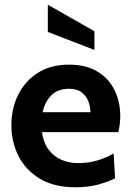

<svg xmlns="http://www.w3.org/2000/svg" viewBox="-20 -781 555 811"><path d="M299 10Q208.5 10 148.2 -26.2Q88 -62.5 58 -122.2Q28 -182 28 -253Q28 -321.5 56.2 -379.5Q84.5 -437.5 139 -472.8Q193.5 -508 272 -508Q344 -508 392 -478.5Q440 -449 464 -399.8Q488 -350.5 488 -291Q488 -274.5 486 -257.8Q484 -241 480 -223H157Q164 -176.5 186.2 -147.8Q208.5 -119 240.8 -105.5Q273 -92 310 -92Q353.5 -92 391 -103.2Q428.5 -114.5 460 -133L466 -28Q437.5 -13 395 -1.5Q352.5 10 299 10ZM160 -307H362Q362 -329.5 353.5 -352.2Q345 -375 325.2 -390.5Q305.5 -406 272 -406Q224 -406 196.5 -378Q169 -350 160 -307ZM379 -570 182 -646V-761L379 -649Z"/></svg>

Font: Cabin Resolve
Style: Bold-Resolve
Weight: 700
Designer: Pablo Impallari
Foundry: Pablo Impallari. http://www.impallari.com Igino Marini. http://www.ikern.com
Version: Version 3.001